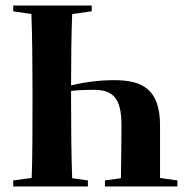

<svg xmlns="http://www.w3.org/2000/svg" viewBox="-20 -677 687 697"><path d="M28 0H299V-22L242 -30C239 -109 238 -218 238 -310V-347C266 -350 292 -351 320 -351C389 -351 421 -322 421 -223C421 -174 420 -97 419 -30L361 -22V0H624V-22L561 -31V-221C561 -353 497 -386 395 -386C341 -386 288 -379 238 -367C238 -453 239 -553 242 -626L313 -636V-657H28V-636L94 -626C97 -549 98 -443 98 -354V-310C98 -219 98 -110 95 -31L28 -22Z"/></svg>

Font: Source Serif 4 Display
Style: Bold
Weight: 700
Designer: Frank Grießhammer
Foundry: Adobe Systems Incorporated
Version: Version 4.004;hotconv 1.0.117;makeotfexe 2.5.65602